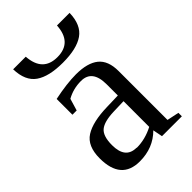

<svg xmlns="http://www.w3.org/2000/svg" viewBox="-209 -766 861 861"><g transform="rotate(-45 221.5 -336.0)"><path d="M292 -340V-339Q292 -431 221 -431Q172 -431 131 -408L114 -351H87V-451Q169 -468 226 -468Q299 -468 335.5 -438.5Q372 -409 372 -343V-33L429 -21V1H303L294 -45Q238 11 153 11Q35 11 35 -126Q35 -204 82 -234Q129 -264 223 -266L292 -268ZM186 -43V-42Q240 -42 292 -69V-232L228 -230Q166 -228 141 -207Q116 -186 116 -129Q116 -43 186 -43ZM401 -683Q399 -608 354.5 -577Q310 -546 222 -546Q134 -546 89.5 -577Q45 -608 43 -683H123Q130 -581 222 -581Q315 -581 321 -683Z"/></g></svg>

Font: Libra Serif Modern
Style: Regular
Weight: 400
Designer: Stefan Peev, Context Ltd
Foundry: Stefan Peev, Context Ltd
Version: Version 1.000